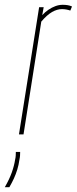

<svg xmlns="http://www.w3.org/2000/svg" viewBox="-76 -560 320 800"><path d="M106 -530 100 -497Q112 -510 126 -519.5Q140 -529 155 -534.5Q170 -540 185 -540Q196 -540 205.5 -538.5Q215 -537 224 -533L217 -516Q208 -519 199.5 -520.5Q191 -522 182 -522Q162 -522 141 -510Q120 -498 96 -470L22 0H3L87 -530ZM-10 73H8Q8 80 7.5 88Q7 96 5 105Q2 127 -4 146.5Q-10 166 -18 183.5Q-26 201 -37 220H-56Q-37 187 -27 159Q-17 131 -13 105Q-11 97 -10.5 88.5Q-10 80 -10 73Z"/></svg>

Font: Georama ExtraCondensed Thin
Style: Italic
Weight: 100
Width: 2
Italic angle: -9°
Designer: Jean-Baptiste Levee
Foundry: Production Type
Version: Version 1.001